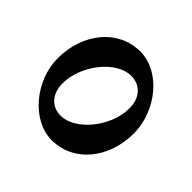

<svg xmlns="http://www.w3.org/2000/svg" viewBox="-115 -619 626 626"><g transform="rotate(45 198.0 -306.5)"><path d="M198 -102C299 -102 372 -192 372 -307C372 -411 291 -511 198 -511C96 -511 23 -420 23 -305C23 -201 107 -102 198 -102ZM162 -179C123 -179 92 -207 92 -258C92 -343 165 -434 233 -434C274 -434 304 -405 304 -355C304 -269 229 -179 162 -179Z"/></g></svg>

Font: Noto Serif Devanagari Condensed Medium
Style: Regular
Weight: 500
Width: 3
Designer: Universal Thirst, Indian Type Foundry and the Monotype Design Team
Foundry: Monotype Imaging Inc.
Version: Version 2.004